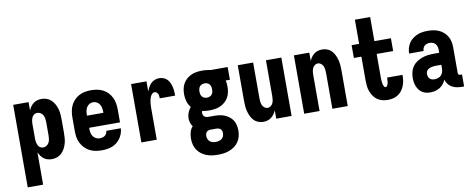

<svg xmlns="http://www.w3.org/2000/svg" viewBox="-76 -1098 4152 1684"><g transform="rotate(-10 2000.0 -256.0)"><path d="M56 215V-520H193V-446Q200 -463 211 -479Q222 -495 237.5 -506.5Q253 -518 271.5 -523Q290 -528 309 -528Q333 -528 355.5 -520Q378 -512 395 -495.5Q412 -479 423.5 -458Q435 -437 441.5 -414Q448 -391 450 -367.5Q452 -344 452 -320V-200Q452 -176 450 -152.5Q448 -129 441.5 -106Q435 -83 423.5 -62Q412 -41 395 -24.5Q378 -8 355.5 0Q333 8 309 8Q290 8 271.5 3Q253 -2 237.5 -13.5Q222 -25 211 -41Q200 -57 193 -74V215ZM251 -106Q267 -106 281 -115Q295 -124 302.5 -138Q310 -152 312.5 -168Q315 -184 315 -200V-320Q315 -336 312.5 -352Q310 -368 302.5 -382Q295 -396 281 -405Q267 -414 251 -414Q241 -414 231 -410Q221 -406 214 -398Q207 -390 203 -380.5Q199 -371 196.5 -361Q194 -351 193.5 -340.5Q193 -330 193 -320V-200Q193 -190 193.5 -179.5Q194 -169 196.5 -159Q199 -149 203 -139.5Q207 -130 214 -122Q221 -114 231 -110Q241 -106 251 -106Z M752 8Q725 8 697.5 3Q670 -2 645.5 -14.5Q621 -27 601.5 -47.5Q582 -68 569.5 -92.5Q557 -117 552.5 -144.5Q548 -172 548 -200V-320Q548 -347 552.5 -374.5Q557 -402 569 -427Q581 -452 600 -472Q619 -492 643.5 -505Q668 -518 695.5 -523Q723 -528 750 -528Q777 -528 804.5 -523Q832 -518 856.5 -505Q881 -492 900 -472Q919 -452 931 -427Q943 -402 947.5 -374.5Q952 -347 952 -320V-206H677V-200Q677 -182 680 -164.5Q683 -147 692.5 -132Q702 -117 718.5 -108Q735 -99 752 -99Q765 -99 777 -102Q789 -105 799 -112Q809 -119 814.5 -130.5Q820 -142 821 -154H950Q949 -130 941 -107.5Q933 -85 919.5 -65.5Q906 -46 887 -31Q868 -16 846 -7.5Q824 1 800 4.5Q776 8 752 8ZM823 -314V-320Q823 -338 820 -355.5Q817 -373 808 -388Q799 -403 783.5 -412Q768 -421 750 -421Q732 -421 716.5 -412Q701 -403 692 -388Q683 -373 680 -355.5Q677 -338 677 -320V-314Z M1106 0V-520H1243V-429Q1250 -448 1259.5 -466Q1269 -484 1283.5 -498.5Q1298 -513 1317.5 -520.5Q1337 -528 1357 -528Q1376 -528 1395 -521Q1414 -514 1427.5 -500Q1441 -486 1449 -468Q1457 -450 1461.5 -431Q1466 -412 1467.5 -392.5Q1469 -373 1469 -353H1332Q1332 -363 1331 -373Q1330 -383 1326 -392Q1322 -401 1314 -407.5Q1306 -414 1296 -414Q1283 -414 1273.5 -404Q1264 -394 1258.5 -381.5Q1253 -369 1250 -356Q1247 -343 1245.5 -329.5Q1244 -316 1243.5 -302.5Q1243 -289 1243 -276V0Z M1750 223Q1724 223 1697.5 219.5Q1671 216 1647 206.5Q1623 197 1601.5 180.5Q1580 164 1566 142Q1552 120 1546 94.5Q1540 69 1540 42Q1540 14 1547.5 -13.5Q1555 -41 1574 -62Q1562 -78 1556 -97Q1550 -116 1550 -136Q1550 -162 1560 -187Q1570 -212 1587 -232Q1566 -256 1557 -287Q1548 -318 1548 -350Q1548 -375 1553 -400Q1558 -425 1570.5 -446.5Q1583 -468 1602 -484.5Q1621 -501 1644 -511Q1667 -521 1692 -524.5Q1717 -528 1742 -528Q1757 -528 1773 -526.5Q1789 -525 1805 -522L1811 -520H1966V-406L1929 -407Q1932 -393 1933.5 -379Q1935 -365 1935 -350Q1935 -326 1930 -301Q1925 -276 1912.5 -254.5Q1900 -233 1881 -216.5Q1862 -200 1839 -190Q1816 -180 1791 -176.5Q1766 -173 1742 -173Q1726 -173 1710 -174.5Q1694 -176 1679 -179Q1677 -175 1676 -170.5Q1675 -166 1675 -161Q1675 -153 1678 -145.5Q1681 -138 1686.5 -132Q1692 -126 1699.5 -123Q1707 -120 1715 -119H1775Q1799 -119 1822.5 -116Q1846 -113 1867.5 -104Q1889 -95 1908 -80.5Q1927 -66 1939.5 -46Q1952 -26 1957 -2.5Q1962 21 1962 44Q1962 71 1955.5 96.5Q1949 122 1934.5 143.5Q1920 165 1898.5 181Q1877 197 1852.5 206.5Q1828 216 1802 219.5Q1776 223 1750 223ZM1742 -287Q1754 -287 1765.5 -291.5Q1777 -296 1784.5 -305Q1792 -314 1795 -326Q1798 -338 1798 -350Q1798 -362 1795.5 -373Q1793 -384 1786.5 -393.5Q1780 -403 1769.5 -408Q1759 -413 1748 -414H1742Q1729 -414 1717.5 -409.5Q1706 -405 1698.5 -396Q1691 -387 1688 -375Q1685 -363 1685 -350Q1685 -338 1688 -326Q1691 -314 1698.5 -305Q1706 -296 1717.5 -291.5Q1729 -287 1742 -287ZM1750 109Q1764 109 1778 105.5Q1792 102 1803 93.5Q1814 85 1819.5 71.5Q1825 58 1825 44Q1825 34 1822 24Q1819 14 1812 7.5Q1805 1 1795 -2Q1785 -5 1775 -5H1719Q1711 -5 1702 -1.5Q1693 2 1687 9Q1681 16 1678.5 25Q1676 34 1676 43Q1676 57 1681.5 70.5Q1687 84 1697.5 93Q1708 102 1722 105.5Q1736 109 1750 109Z M2192 8Q2169 8 2146.5 -0.5Q2124 -9 2108 -26Q2092 -43 2082 -64Q2072 -85 2066 -107.5Q2060 -130 2058 -153.5Q2056 -177 2056 -200V-520H2193V-200Q2193 -185 2195 -169.5Q2197 -154 2203 -140Q2209 -126 2222 -116Q2235 -106 2250 -106Q2265 -106 2278 -116Q2291 -126 2297 -140Q2303 -154 2305 -169.5Q2307 -185 2307 -200V-520H2444V0H2307V-74Q2300 -57 2289 -41.5Q2278 -26 2263 -14.5Q2248 -3 2229.5 2.5Q2211 8 2192 8Z M2556 0V-520H2693V-446Q2700 -463 2711 -478.5Q2722 -494 2737 -505.5Q2752 -517 2770.5 -522.5Q2789 -528 2808 -528Q2831 -528 2853.5 -519.5Q2876 -511 2892 -494Q2908 -477 2918 -456Q2928 -435 2934 -412.5Q2940 -390 2942 -366.5Q2944 -343 2944 -320V0H2807V-320Q2807 -335 2805 -350.5Q2803 -366 2797 -380Q2791 -394 2778 -404Q2765 -414 2750 -414Q2735 -414 2722 -404Q2709 -394 2703 -380Q2697 -366 2695 -350.5Q2693 -335 2693 -320V0Z M3300 8Q3276 8 3251.5 2Q3227 -4 3207 -18.5Q3187 -33 3173 -53.5Q3159 -74 3150.5 -97.5Q3142 -121 3139.5 -145.5Q3137 -170 3137 -195V-406H3070V-520H3137V-735H3273V-520H3420V-406H3273V-195Q3273 -187 3273.5 -178.5Q3274 -170 3274.5 -162Q3275 -154 3276.5 -145.5Q3278 -137 3280.5 -129Q3283 -121 3287.5 -113.5Q3292 -106 3300 -106Q3308 -106 3312.5 -112Q3317 -118 3319.5 -125Q3322 -132 3323.5 -139Q3325 -146 3325.5 -153Q3326 -160 3326.5 -167.5Q3327 -175 3327 -182V-186H3464V-175Q3464 -152 3460 -129Q3456 -106 3447 -85Q3438 -64 3423.5 -45.5Q3409 -27 3389 -14.5Q3369 -2 3346.5 3Q3324 8 3300 8Z M3681 8Q3661 8 3642.5 4Q3624 0 3608 -10Q3592 -20 3580 -35.5Q3568 -51 3561 -68.5Q3554 -86 3551 -105Q3548 -124 3548 -143Q3548 -170 3554.5 -196.5Q3561 -223 3576.5 -245Q3592 -267 3615 -282Q3638 -297 3663.5 -306Q3689 -315 3715.5 -318Q3742 -321 3769 -321H3815V-346Q3815 -360 3811.5 -374Q3808 -388 3799 -399Q3790 -410 3776.5 -415.5Q3763 -421 3748 -421Q3736 -421 3723.5 -417.5Q3711 -414 3701.5 -405.5Q3692 -397 3687.5 -385Q3683 -373 3683 -360H3554Q3554 -384 3560.5 -407.5Q3567 -431 3580 -451.5Q3593 -472 3612.5 -487Q3632 -502 3654 -511.5Q3676 -521 3700 -524.5Q3724 -528 3748 -528Q3774 -528 3799 -524Q3824 -520 3847 -510Q3870 -500 3889.5 -482.5Q3909 -465 3921.5 -443Q3934 -421 3939 -396Q3944 -371 3944 -346V-117Q3944 -110 3949 -104.5Q3954 -99 3962 -99H3979V8H3962Q3939 8 3916 4Q3893 0 3873 -11Q3853 -22 3838.5 -40.5Q3824 -59 3819 -81Q3810 -61 3796 -43.5Q3782 -26 3763.5 -14.5Q3745 -3 3723.5 2.5Q3702 8 3681 8ZM3734 -99Q3750 -99 3766 -104Q3782 -109 3793.5 -120.5Q3805 -132 3810 -148Q3815 -164 3815 -180V-214H3769Q3759 -214 3749 -213Q3739 -212 3729 -210Q3719 -208 3709 -203.5Q3699 -199 3691.5 -192Q3684 -185 3680.5 -175.5Q3677 -166 3677 -155Q3677 -144 3680.5 -133Q3684 -122 3692 -114Q3700 -106 3711.5 -102.5Q3723 -99 3734 -99Z"/></g></svg>

Font: Iosevka SS18 Heavy
Style: Regular
Weight: 900
Monospace: yes
Designer: Belleve Invis
Foundry: Belleve Invis
Version: Version 25.1.1; ttfautohint (v1.8.4)